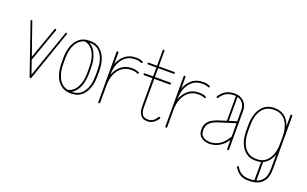

<svg xmlns="http://www.w3.org/2000/svg" viewBox="-93 -1104 2791 1746"><g transform="rotate(20 1302.0 -231.0)"><path d="M150 -165Q150 -164 149 -163L194 -34L355 -495Q356 -501 363 -501Q370 -501 370 -493Q370 -492 370 -490L204 -11Q200 0 194 -0.5Q188 -1 184 -11L19 -490Q18 -491 18 -493Q18 -501 26 -501Q34 -501 34 -495L141 -188L250 -495Q251 -501 258 -501Q266 -501 266 -493V-490Z M414 -278Q414 -344 433.5 -395Q453 -446 490.5 -475.5Q528 -505 583 -505H594Q648 -505 685.5 -475.5Q723 -446 742.5 -395Q762 -344 762 -278V-224Q762 -158 742.5 -106.5Q723 -55 685.5 -25.5Q648 4 594 4H583Q528 4 490.5 -25.5Q453 -55 433.5 -106.5Q414 -158 414 -224ZM682 -224Q682 -151 659 -94.5Q636 -38 591 -13H594Q666 -13 705 -71.5Q744 -130 744 -224V-278Q744 -372 705.5 -430Q667 -488 594 -488H589Q634 -464 658 -407.5Q682 -351 682 -278ZM432 -278V-224Q432 -142 462 -86Q492 -30 549 -17Q604 -28 634.5 -83.5Q665 -139 665 -224V-278Q665 -362 634 -418Q603 -474 547 -484Q491 -470 461.5 -415Q432 -360 432 -278Z M868 -9Q868 0 859 0Q850 0 850 -9V-493Q850 -501 859 -501Q868 -501 868 -493V-382Q889 -439 931 -472Q973 -505 1029 -505H1040Q1057 -505 1072.5 -502Q1088 -499 1101 -493Q1106 -490 1106 -485Q1106 -479 1102 -477Q1098 -475 1094 -477Q1083 -482 1069.5 -485Q1056 -488 1040 -488H1029Q981 -488 945 -461.5Q909 -435 888.5 -388Q868 -341 868 -278Q889 -335 931 -368.5Q973 -402 1029 -402H1040Q1075 -402 1101 -389Q1106 -387 1106 -381Q1106 -376 1102 -373.5Q1098 -371 1094 -373Q1083 -379 1069.5 -382Q1056 -385 1040 -385H1029Q981 -385 945 -358.5Q909 -332 888.5 -284.5Q868 -237 868 -174Z M1412 -68Q1415 -72 1420 -72Q1429 -72 1429 -64Q1429 -60 1428 -59Q1411 -31 1386 -13.5Q1361 4 1329 4H1322Q1283 4 1260.5 -25Q1238 -54 1238 -107V-380H1158Q1150 -380 1150 -389Q1150 -398 1158 -398H1238L1239 -484H1158Q1150 -484 1150 -493Q1150 -501 1158 -501H1239V-651Q1239 -659 1248 -659Q1256 -659 1256 -651V-501H1405Q1414 -501 1414 -493Q1414 -484 1405 -484H1256V-398H1405Q1414 -398 1414 -389Q1414 -380 1405 -380H1256V-107Q1256 -13 1322 -13H1329Q1357 -13 1377 -27.5Q1397 -42 1412 -68Z M1517 -9Q1517 0 1508 0Q1499 0 1499 -9V-493Q1499 -501 1508 -501Q1517 -501 1517 -493V-382Q1538 -439 1580 -472Q1622 -505 1678 -505H1689Q1706 -505 1721.5 -502Q1737 -499 1750 -493Q1755 -490 1755 -485Q1755 -479 1751 -477Q1747 -475 1743 -477Q1732 -482 1718.5 -485Q1705 -488 1689 -488H1678Q1630 -488 1594 -461.5Q1558 -435 1537.5 -388Q1517 -341 1517 -278Q1538 -335 1580 -368.5Q1622 -402 1678 -402H1689Q1724 -402 1750 -389Q1755 -387 1755 -381Q1755 -376 1751 -373.5Q1747 -371 1743 -373Q1732 -379 1718.5 -382Q1705 -385 1689 -385H1678Q1630 -385 1594 -358.5Q1558 -332 1537.5 -284.5Q1517 -237 1517 -174Z M2115 -9Q2115 0 2106 0Q2097 0 2097 -9V-94Q2061 -43 2018 -19.5Q1975 4 1925 4H1923Q1907 4 1881.5 -3.5Q1856 -11 1836 -32Q1816 -53 1816 -93V-96Q1816 -135 1833.5 -160.5Q1851 -186 1877.5 -200.5Q1904 -215 1929 -223L2007 -248V-488Q2003 -488 1998 -488H1987Q1904 -488 1862 -417Q1859 -413 1854 -413Q1845 -413 1845 -422Q1845 -425 1846 -426Q1896 -505 1987 -505H1998Q2045 -505 2080 -472Q2115 -439 2115 -385ZM2097 -385Q2097 -425 2076 -451Q2055 -477 2024 -485V-253L2097 -276ZM1923 -13H1925Q1977 -13 2019 -39.5Q2061 -66 2097 -127V-257L1935 -206Q1910 -198 1887 -185.5Q1864 -173 1849 -151.5Q1834 -130 1834 -96V-93Q1834 -60 1850 -43Q1866 -26 1887.5 -19.5Q1909 -13 1923 -13Z M2238 117Q2237 116 2237 113Q2237 104 2246 104Q2251 104 2253 109Q2291 179 2372 179H2383Q2407 179 2427 175V-2Q2407 4 2383 4H2372Q2294 4 2248.5 -58Q2203 -120 2203 -224V-278Q2203 -382 2248.5 -443.5Q2294 -505 2372 -505H2383Q2437 -505 2476 -473.5Q2515 -442 2533 -386V-493Q2533 -501 2542 -501Q2551 -501 2551 -493V23Q2551 89 2528.5 127Q2506 165 2468 181Q2430 197 2383 197H2372Q2283 197 2238 117ZM2221 -278V-224Q2221 -126 2261.5 -69.5Q2302 -13 2372 -13H2383Q2453 -13 2493 -69.5Q2533 -126 2533 -224V-278Q2533 -377 2493 -432.5Q2453 -488 2383 -488H2372Q2302 -488 2261.5 -432.5Q2221 -377 2221 -278ZM2533 23V-115Q2507 -36 2445 -8V171Q2485 159 2509 124.5Q2533 90 2533 23Z"/></g></svg>

Font: Libertine Sup Thin
Style: Regular
Weight: 100
Designer: Bastien Sozeau
Foundry: NBR — Bastien Sozeau
Version: Version 2.003; ttfautohint (v1.8.4.7-5d5b);gftools[0.9.33]